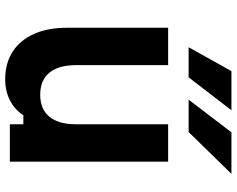

<svg xmlns="http://www.w3.org/2000/svg" viewBox="-106 -788 912 740"><g transform="rotate(90 350.0 -418.0)"><path d="M603 -610V0H459V-52H424Q403 -19 367 -0.5Q331 18 286 18Q224 18 179.5 -10.5Q135 -39 111 -92.5Q87 -146 87 -220V-610H231V-256Q231 -188 260 -152.5Q289 -117 345 -117Q401 -117 430 -152.5Q459 -188 459 -256V-610ZM162 -689 254 -854H405L278 -689ZM364 -689 490 -854H650L489 -689Z"/></g></svg>

Font: Martian Mono SemiExpanded SemiBold
Style: Regular
Weight: 600
Monospace: yes
Version: Version 0.930